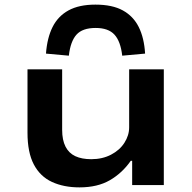

<svg xmlns="http://www.w3.org/2000/svg" viewBox="-20 -801 829 831"><path d="M324 10Q256 10 205 -13.5Q154 -37 126.5 -89Q99 -141 99 -227V-501H249V-239Q249 -195 263.5 -166.5Q278 -138 306 -125Q334 -112 375 -112Q423 -112 460.5 -131.5Q498 -151 518.5 -183Q539 -215 539 -250V-501H689V0H552V-105H546Q509 -52 455.5 -21Q402 10 324 10ZM278 -560 179 -569Q184 -637 207.5 -684Q231 -731 276.5 -756Q322 -781 393 -781Q466 -781 511.5 -756Q557 -731 580.5 -684Q604 -637 608 -569L509 -560Q502 -622 475.5 -651Q449 -680 394 -680Q337 -680 311 -651Q285 -622 278 -560Z"/></svg>

Font: Nunito Sans 7pt Expanded
Style: Bold
Weight: 700
Width: 7
Designer: Vernon Adams
Foundry: Vernon Adams
Version: Version 3.101;gftools[0.9.27]